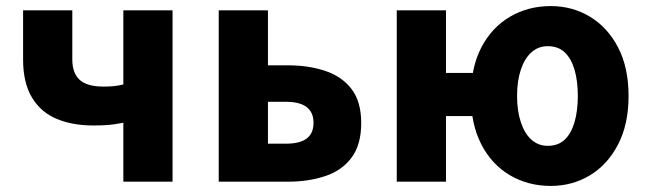

<svg xmlns="http://www.w3.org/2000/svg" viewBox="-20 -598 2131 632"><path d="M386 0V-194Q371 -191 357 -189Q343 -187 326.5 -186Q310 -185 286 -185Q219 -185 167 -206.5Q115 -228 85.5 -276.5Q56 -325 56 -402V-564H218V-402Q218 -358 242 -335.5Q266 -313 321 -313Q340 -313 355 -314.5Q370 -316 386 -320V-564H548V0Z M700 0V-564H862V-383H928Q996 -383 1051 -364.5Q1106 -346 1137.5 -304.5Q1169 -263 1169 -193Q1169 -122 1137.5 -79.5Q1106 -37 1051 -18.5Q996 0 928 0ZM862 -125H920Q967 -125 989.5 -142Q1012 -159 1012 -194Q1012 -228 989.5 -245.5Q967 -263 920 -263H862Z M1286 0V-564H1448V-358H1562V-216H1448V0ZM1793 14Q1718 14 1658 -21.5Q1598 -57 1564 -123.5Q1530 -190 1530 -282Q1530 -375 1564 -441Q1598 -507 1658 -542.5Q1718 -578 1793 -578Q1864 -578 1922 -543Q1980 -508 2014.5 -442Q2049 -376 2049 -282Q2049 -189 2014.5 -122.5Q1980 -56 1922 -21Q1864 14 1793 14ZM1783 -118Q1817 -118 1838.5 -138Q1860 -158 1871 -195.5Q1882 -233 1882 -282Q1882 -332 1871 -369Q1860 -406 1838.5 -426Q1817 -446 1783 -446Q1752 -446 1729.5 -426Q1707 -406 1694.5 -369Q1682 -332 1682 -282Q1682 -233 1694.5 -195.5Q1707 -158 1729.5 -138Q1752 -118 1783 -118Z"/></svg>

Font: Noto Sans JP ExtraBold
Style: Regular
Weight: 800
Designer: Ryoko NISHIZUKA  (kana, bopomofo & ideographs); Paul D. Hunt (Latin, Greek & Cyrillic); Sandoll Communications , Soo-you
Foundry: Adobe
Version: Version 2.004-H2;hotconv 1.0.118;makeotfexe 2.5.65603